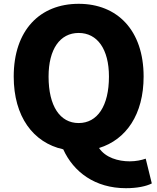

<svg xmlns="http://www.w3.org/2000/svg" viewBox="-20 -738 826 1008"><path d="M393 -92C295 -92 235 -181 235 -336C235 -480 295 -565 393 -565C491 -565 552 -480 552 -336C552 -181 491 -92 393 -92ZM52 -336C52 -126 154 11 312 46C366 165 479 250 641 250C700 250 748 240 777 225L745 95C722 103 693 109 661 109C601 109 534 90 500 39C643 -5 734 -138 734 -336C734 -579 596 -718 393 -718C190 -718 52 -580 52 -336Z"/></svg>

Font: コーポレート・ロゴ ver3 Bold
Style: Regular
Weight: 700
Designer: [KANA_main] LOGOTYPE.JP [Source Han Sans] Ryoko NISHIZUKA 西塚涼子 (kana, bopomofo & ideographs); Paul D. Hunt (Latin, Greek
Version: Version 12.001;FEAKit 1.0